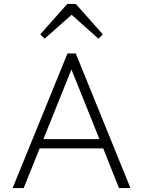

<svg xmlns="http://www.w3.org/2000/svg" viewBox="-20 -953 724 973"><path d="M44 0 322 -682H364L641 0H583L503 -201H181L100 0ZM200 -248H484L342 -601ZM206 -757 184 -779 321 -933H364L501 -779L479 -757L343 -878Z"/></svg>

Font: Outfit ExtraLight
Style: Regular
Weight: 200
Designer: Rodrigo Fuenzalida
Foundry: fragTYPE
Version: Version 1.100; ttfautohint (v1.8.4.7-5d5b);gftools[0.9.27]